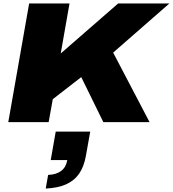

<svg xmlns="http://www.w3.org/2000/svg" viewBox="-20 -708 1002 1113"><path d="M28 0 149 -688H383L332 -398L665 -688H962L636 -403L847 0H579L451 -261L286 -133L262 0ZM245 385 259 306Q307 304 335 282.5Q363 261 370 220H274L303 55H503L478 195Q467 258 438.5 299Q410 340 362 361Q314 382 245 385Z"/></svg>

Font: Archivo SemiExpanded Black
Style: Italic
Weight: 900
Width: 6
Italic angle: -10°
Designer: Hector Gatti
Foundry: Omnibus-Type
Version: Version 2.001